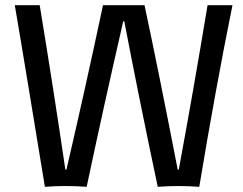

<svg xmlns="http://www.w3.org/2000/svg" viewBox="-20 -720 935 740"><path d="M153 0Q134 -116 95.5 -350Q57 -584 37 -700H133Q184 -391 232 -66H236Q307 -371 377 -700H537Q591 -447 665 -66H669Q726 -374 780 -700H876Q812 -385 748 0Q668 -6 588 0Q518 -330 459 -638H455Q379 -307 314 0Q233 -6 153 0Z"/></svg>

Font: Rilu
Style: Bold
Weight: 500
Designer: Alí Sinisterra
Foundry: Alí Sinisterra
Version: ""